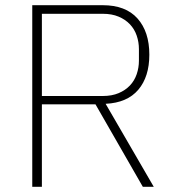

<svg xmlns="http://www.w3.org/2000/svg" viewBox="-20 -718 672 738"><path d="M141 0H104V-698H375Q463 -698 508.5 -647Q554 -596 554 -508Q554 -423 511.5 -373Q469 -323 386 -319L571 0H529L347 -317H141ZM375 -349Q410 -349 436 -360Q462 -371 479.5 -389.5Q497 -408 505.5 -433Q514 -458 514 -485V-529Q514 -556 505.5 -581Q497 -606 479.5 -624.5Q462 -643 436 -654Q410 -665 375 -665H141V-349Z"/></svg>

Font: IBM Plex Sans KR ExtraLight
Style: Regular
Weight: 200
Designer: Mike Abbink; Paul van der Laan; Pieter van Rosmalen; Wujin Sim; Chorong Kim; Dohee Lee;
Foundry: Sandoll Inc.
Version: Version 1.001